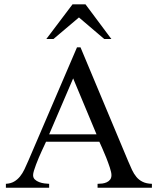

<svg xmlns="http://www.w3.org/2000/svg" viewBox="-20 -886 744 906"><path d="M440.4 0V-18.6Q451.2 -18.6 462.6 -20Q474.1 -21.5 483.6 -25.9Q493.2 -30.3 499.5 -38.3Q505.9 -46.4 505.9 -59.6Q505.9 -72.3 498.3 -95.2Q490.7 -118.2 481.2 -142.3Q471.7 -166.5 462.2 -187.3Q452.6 -208 448.7 -217.3H197.3Q194.8 -212.4 189.5 -200.4Q184.1 -188.5 177 -173.6Q169.9 -158.7 163.1 -142.1Q156.2 -125.5 150.1 -109.6Q144 -93.8 140.1 -80.6Q136.2 -67.4 136.2 -59.6Q136.2 -46.9 144.5 -39.1Q152.8 -31.2 165 -26.6Q177.2 -22 189.9 -20.5Q202.6 -19 211.9 -18.6V0H7.8V-18.6Q30.8 -20 46.4 -29.1Q62 -38.1 74.2 -53Q86.4 -67.9 95.5 -87.2Q104.5 -106.4 114.3 -128.9L343.3 -662.6H359.9L585 -125Q594.2 -103 603 -84.2Q611.8 -65.4 623.8 -51Q635.7 -36.6 653.1 -28.1Q670.4 -19.5 696.8 -18.6V0ZM325.2 -516.1 211.9 -252H435.5ZM471.7 -702.1 352.5 -803.7 232.4 -702.1H198.7L322.3 -865.7H383.3L505.4 -702.1Z"/></svg>

Font: Kitab
Style: Regular
Weight: 400
Designer: SIL International
Foundry: Khaled Hosny
Version: Version 1.000